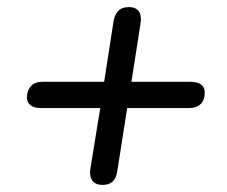

<svg xmlns="http://www.w3.org/2000/svg" viewBox="-20 -555 640 542"><path d="M269 -33Q250 -33 241 -45Q232 -57 235 -78L263 -250H95Q76 -250 66 -258Q56 -266 56 -280Q56 -300 67.5 -312Q79 -324 99 -324H274L301 -498Q305 -516 315 -525.5Q325 -535 344 -535Q363 -535 371.5 -523.5Q380 -512 377 -491L351 -324H519Q538 -324 548 -316Q558 -308 558 -294Q558 -273 546.5 -261.5Q535 -250 515 -250H339L311 -71Q308 -52 298 -42.5Q288 -33 269 -33Z"/></svg>

Font: Nunito ExtraLight SemiBold
Style: Italic
Weight: 600
Italic angle: -9°
Version: Version 3.602